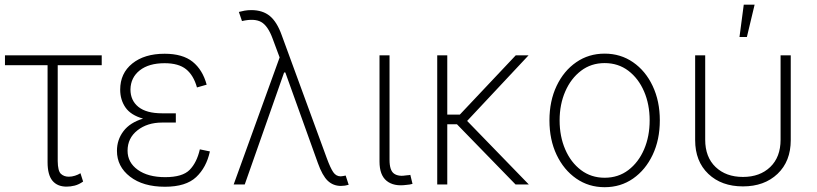

<svg xmlns="http://www.w3.org/2000/svg" viewBox="-20 -780 3454 812"><path d="M410.2 -545.9V-504.4H224.1V-98.6Q224.6 -57.1 237.5 -44.9Q250.5 -32.7 271 -32.7Q284.2 -32.7 297.1 -36.9Q310.1 -41 320.3 -47.4L331.5 -12.2Q313.5 0.5 295.9 4.9Q278.3 9.3 261.7 9.3Q222.7 9.3 201.9 -15.6Q181.2 -40.5 181.2 -93.8V-504.4H1V-545.9Z M677.7 9.8Q585 9.8 529.8 -33Q474.6 -75.7 474.6 -142.1Q474.6 -189 502.2 -225.3Q529.8 -261.7 585 -278.3Q533.2 -293 510.7 -325.4Q488.3 -357.9 488.3 -400.9Q488.3 -470.2 539.6 -511.5Q590.8 -552.7 676.3 -552.7Q752.4 -552.7 794.7 -518.8Q836.9 -484.9 854 -421.9L813 -410.2Q798.8 -461.4 767.1 -487.1Q735.4 -512.7 676.3 -512.7Q609.4 -512.7 571 -482.4Q532.7 -452.1 531.7 -401.9Q531.7 -355 565.4 -327.9Q599.1 -300.8 665.5 -300.8H723.6V-261.7H665.5Q603 -261.7 561.3 -228.8Q519.5 -195.8 519.5 -142.6Q519.5 -92.8 562.7 -61.8Q606 -30.8 678.7 -30.8Q752 -30.8 782.2 -61.8Q812.5 -92.8 825.2 -148.4L867.7 -139.6Q853 -71.8 809.6 -31Q766.1 9.8 677.7 9.8Z M1421.9 6.3Q1389.2 6.3 1366.2 -15.4Q1343.3 -37.1 1324.2 -90.8L1187 -472.7L1186.5 -473.6H1181.6L1015.1 0H968.3L1162.6 -537.1L1133.3 -615.7Q1113.3 -670.9 1084.5 -687Q1055.7 -703.1 1003.4 -690.9L990.2 -729.5Q1000.5 -732.4 1014.2 -734.9Q1027.8 -737.3 1042.5 -737.3Q1090.8 -737.3 1121.1 -712.4Q1151.4 -687.5 1171.4 -631.3L1362.3 -110.4Q1377.4 -69.3 1389.4 -51.8Q1401.4 -34.2 1420.9 -34.2Q1424.8 -34.2 1430.7 -35.4Q1436.5 -36.6 1441.9 -37.6L1454.6 1.5Q1439 6.3 1421.9 6.3Z M1698.2 2Q1645.5 9.3 1615.2 -15.1Q1585 -39.6 1585 -96.7V-545.9H1627.4V-104Q1627.4 -59.1 1646.5 -45.7Q1665.5 -32.2 1700.7 -38.6Q1710.4 -39.1 1715.3 -40.5L1724.6 -2.4Q1713.4 1 1698.2 2Z M1871.6 -545.9V-295.4H1924.8L2161.1 -545.9H2215.3L1955.6 -268.6L2216.3 0H2160.2L1912.6 -254.4H1871.6V0H1829.1V-545.9Z M2537.1 11.7Q2469.7 11.7 2417 -24.9Q2364.3 -61.5 2334 -125.2Q2303.7 -189 2303.7 -271Q2303.7 -353 2334 -416.7Q2364.3 -480.5 2417 -516.8Q2469.7 -553.2 2537.1 -553.2Q2604.5 -553.2 2657.2 -516.8Q2710 -480.5 2740.2 -416.5Q2770.5 -352.5 2770.5 -271Q2770.5 -189 2740.2 -125.2Q2710 -61.5 2657.5 -24.9Q2605 11.7 2537.1 11.7ZM2537.1 -28.3Q2594.7 -28.3 2637.5 -60.8Q2680.2 -93.3 2703.9 -148.2Q2727.5 -203.1 2727.5 -271Q2727.5 -338.4 2703.9 -393.3Q2680.2 -448.2 2637.5 -480.7Q2594.7 -513.2 2537.1 -513.2Q2480 -513.2 2437.3 -480.7Q2394.5 -448.2 2370.6 -393.3Q2346.7 -338.4 2346.7 -271Q2346.7 -203.1 2370.4 -148.2Q2394 -93.3 2437 -60.8Q2480 -28.3 2537.1 -28.3Z M3122.1 8.3Q3031.2 8.3 2975.6 -44.7Q2919.9 -97.7 2919.9 -187.5V-545.9H2962.4V-189Q2962.4 -115.7 3006.3 -73.7Q3050.3 -31.7 3122.1 -31.7Q3193.8 -31.7 3237.5 -73.7Q3281.2 -115.7 3281.2 -189V-545.9H3324.2V-187.5Q3324.2 -97.7 3268.3 -44.7Q3212.4 8.3 3122.1 8.3ZM3107.4 -623.5 3125.5 -760.3H3171.4L3138.7 -623.5Z"/></svg>

Font: Inter Extra Light
Style: Regular
Weight: 200
Designer: Rasmus Andersson
Foundry: rsms
Version: Version 4.000;git-3c8e0fc